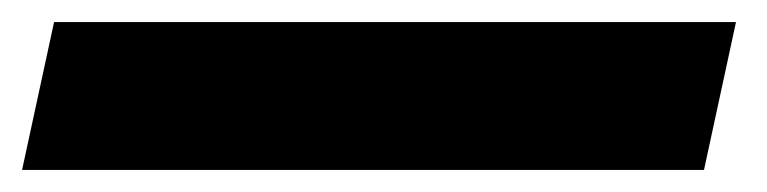

<svg xmlns="http://www.w3.org/2000/svg" viewBox="-69 46 695 174"><path d="M-20 66 -49 200H569L598 66Z"/></svg>

Font: LT Wave Black
Style: Italic
Weight: 900
Designer: Daniel Lyons
Version: Version 2.5 (Glyphs App)